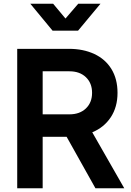

<svg xmlns="http://www.w3.org/2000/svg" viewBox="-20 -1006 701 1026"><path d="M72 -745H349Q425 -745 484 -717.5Q543 -690 575.5 -637Q608 -584 608 -510Q608 -434 572 -379.5Q536 -325 473 -299L644 0H490L336 -275H208V0H72ZM351 -395Q406 -395 439 -426.5Q472 -458 472 -510Q472 -562 439 -593.5Q406 -625 351 -625H208V-395ZM142 -986H264L330 -907L398 -986H517L397 -842H261Z"/></svg>

Font: Evergrow Sans
Style: Bold
Weight: 700
Foundry: 10Web
Version: Version 1.000